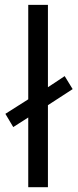

<svg xmlns="http://www.w3.org/2000/svg" viewBox="-20 -780 323 800"><path d="M179.7 -416.5 249.5 -462.9 282.7 -408.7 179.7 -341.8V0H97.7V-290.5L35.2 -250.5L2.4 -305.7L97.7 -366.2V-759.8H179.7Z"/></svg>

Font: Viking Open Sans
Style: Regular
Weight: 400
Foundry: Ascender Corporation
Version: Version 2.001